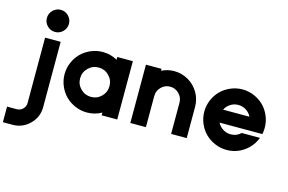

<svg xmlns="http://www.w3.org/2000/svg" viewBox="-222 -1087 2490 1662"><g transform="rotate(15 1023.5 -256.5)"><path d="M235.4 -690.9Q235.4 -650.4 206.3 -621.3Q177.2 -592.3 136.7 -592.3Q95.7 -592.3 66.7 -621.3Q37.6 -650.4 37.6 -690.9Q37.6 -731.9 66.7 -761.2Q95.7 -790.5 136.7 -790.5Q177.2 -790.5 206.3 -761.2Q235.4 -731.9 235.4 -690.9ZM-96.7 278.8V139.2H-9.8Q22 139.2 44.4 116.9Q66.9 94.7 66.9 63V-522.5H206.5V63Q206.5 151.9 143.1 215.3Q79.6 278.8 -9.8 278.8Z M713.9 0V-24.4Q653.8 9.8 582.5 9.8Q527.8 9.8 477.5 -11.7Q427.2 -33.2 390.9 -69.3Q354.5 -105.5 333 -155.8Q311.5 -206.1 311.5 -261.2Q311.5 -316.4 333 -366.7Q354.5 -417 390.9 -453.1Q427.2 -489.3 477.5 -510.7Q527.8 -532.2 582.5 -532.2Q653.8 -532.2 713.9 -498V-522.5H853.5V0ZM582.5 -393.1Q528.3 -393.1 489.5 -354.5Q450.7 -315.9 450.7 -261.2Q450.7 -207 489.5 -168.5Q528.3 -129.9 582.5 -129.9Q637.2 -129.9 675.5 -168.2Q713.9 -206.5 713.9 -261.2Q713.9 -315.9 675.5 -354.5Q637.2 -393.1 582.5 -393.1Z M970.7 0V-522.5H1110.4V-505.4Q1162.6 -532.2 1223.1 -532.2Q1291.5 -532.2 1349.9 -498.3Q1408.2 -464.4 1442.1 -406.2Q1476.1 -348.1 1476.1 -279.8V0H1336.4V-279.8Q1336.4 -326.2 1303.2 -359.6Q1270 -393.1 1223.1 -393.1Q1176.8 -393.1 1143.6 -359.6Q1110.4 -326.2 1110.4 -279.8V0Z M2105.5 -261.2Q2105.5 -231 2099.6 -203.1H1716.3Q1732.9 -169.9 1764.6 -149.9Q1796.4 -129.9 1834.5 -129.9Q1887.2 -129.9 1924.8 -166H2087.9Q2058.6 -87.9 1989.5 -39.1Q1920.4 9.8 1834.5 9.8Q1779.8 9.8 1729.5 -11.7Q1679.2 -33.2 1642.8 -69.3Q1606.4 -105.5 1585 -155.8Q1563.5 -206.1 1563.5 -261.2Q1563.5 -316.4 1585 -366.7Q1606.4 -417 1642.8 -453.1Q1679.2 -489.3 1729.5 -510.7Q1779.8 -532.2 1834.5 -532.2Q1889.6 -532.2 1939.9 -510.7Q1990.2 -489.3 2026.4 -453.1Q2062.5 -417 2084 -366.7Q2105.5 -316.4 2105.5 -261.2ZM1834.5 -393.1Q1796.4 -393.1 1764.6 -373Q1732.9 -353 1716.3 -319.3H1952.6Q1936 -353 1904.5 -373Q1873 -393.1 1834.5 -393.1Z"/></g></svg>

Font: Basically A Sans Serif
Style: Bold
Weight: 700
Designer: Hyung-Suk Kim
Foundry: Mental Design
Version: 1.000